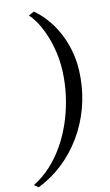

<svg xmlns="http://www.w3.org/2000/svg" viewBox="-121 -882 607 1063"><g transform="rotate(-10 183.0 -350.0)"><path d="M340.5 -429Q340.5 -338 317 -253Q293.5 -168 249.5 -94.5Q205.5 -21 144 36.8Q82.5 94.5 7 131.5L-17 115Q34.5 83.5 76.8 38Q119 -7.5 151.2 -63.2Q183.5 -119 205.2 -181.8Q227 -244.5 238.2 -310.8Q249.5 -377 249.5 -443Q249.5 -519.5 234.8 -583Q220 -646.5 198.2 -694.5Q176.5 -742.5 154.5 -773Q132.5 -803.5 118 -814L149 -831Q160.5 -823.5 183.5 -804Q206.5 -784.5 233.2 -751.8Q260 -719 284.5 -672.2Q309 -625.5 324.8 -565Q340.5 -504.5 340.5 -429Z"/></g></svg>

Font: Merriweather 120pt
Style: Italic
Weight: 400
Italic angle: -7.8°
Version: Version 2.101